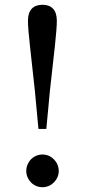

<svg xmlns="http://www.w3.org/2000/svg" viewBox="-20 -770 355 804"><path d="M158 14C196 14 226 -18 226 -54C226 -91 196 -123 158 -123C119 -123 90 -91 90 -54C90 -18 119 14 158 14ZM158 -750C120 -750 97 -729 97 -683C97 -639 110 -542 126 -390L141 -230H174L189 -390C206 -542 218 -639 218 -683C218 -729 195 -750 158 -750Z"/></svg>

Font: Noto Serif CJK JP Medium
Style: Regular
Weight: 500
Designer: Ryoko NISHIZUKA 西塚涼子 (kana & ideographs); Frank Grießhammer (Latin, Greek & Cyrillic); Wenlong ZHANG 张文龙 (bopomofo); San
Foundry: Adobe Systems Incorporated
Version: Version 1.000;PS 1;hotconv 16.6.53;makeotf.lib2.5.65590